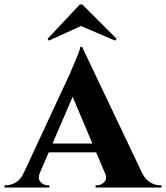

<svg xmlns="http://www.w3.org/2000/svg" viewBox="-47 -836 740 856"><path d="M319 -627 615 -5H446L260 -444ZM131 -66Q120 -39 134 -24.5Q148 -10 165 -10H173V0H-27V-10Q-27 -10 -23 -10Q-19 -10 -19 -10Q1 -10 23 -22.5Q45 -35 59 -66ZM319 -627 321 -507 104 -3H30L264 -506Q266 -512 273 -527.5Q280 -543 288 -562.5Q296 -582 303 -599.5Q310 -617 311 -627ZM406 -196V-157H151V-196ZM421 -66H586Q601 -35 623 -22.5Q645 -10 665 -10Q665 -10 669 -10Q673 -10 673 -10V0H379V-10H387Q404 -10 418 -24.5Q432 -39 421 -66ZM165 -663 171 -655 314 -720 466 -655 473 -663 320 -816H309Z"/></svg>

Font: Cinzel
Style: Bold
Weight: 700
Designer: Natanael Gama
Version: Version 2.000